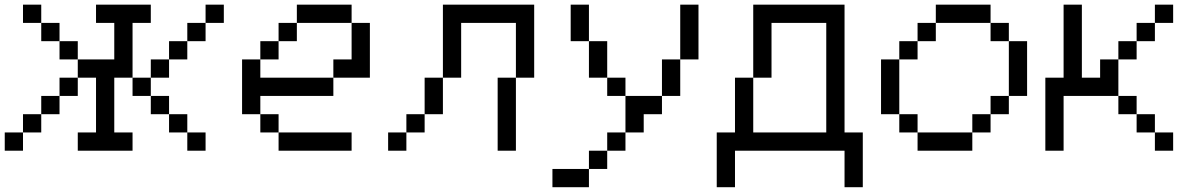

<svg xmlns="http://www.w3.org/2000/svg" viewBox="-20 -635 5040 809"><path d="M384.6 -615.4H615.4V-538.5H538.5V-307.7H615.4V-230.8H538.5V-307.7H461.5V-76.9H538.5V0H307.7V-76.9H384.6V-307.7H307.7V-384.6H461.5V-538.5H384.6ZM0 0V-76.9H76.9V0ZM76.9 -76.9V-153.8H153.8V-76.9ZM153.8 -153.8V-230.8H230.8V-153.8ZM307.7 -384.6H230.8V-461.5H307.7ZM230.8 -461.5H153.8V-538.5H230.8ZM153.8 -538.5H76.9V-615.4H153.8ZM615.4 -230.8H692.3V-153.8H615.4ZM692.3 -153.8H769.2V-76.9H692.3ZM769.2 -76.9H846.2V0H769.2ZM615.4 -307.7V-384.6H692.3V-307.7ZM692.3 -384.6V-461.5H769.2V-384.6ZM769.2 -461.5V-538.5H846.2V-461.5ZM846.2 -538.5V-615.4H923.1V-538.5ZM923.1 -615.4ZM307.7 -307.7V-230.8H230.8V-307.7Z M1153.8 0V-76.9H1461.5V0ZM1076.9 -76.9V-153.8H1153.8V-76.9ZM1000 -153.8V-384.6H1076.9V-307.7H1384.6V-230.8H1076.9V-153.8ZM1076.9 -384.6V-461.5H1153.8V-384.6ZM1153.8 -461.5V-538.5H1230.8V-461.5ZM1384.6 -307.7V-384.6H1461.5V-538.5H1538.5V-307.7ZM1230.8 -538.5V-615.4H1461.5V-538.5Z M2153.8 -307.7V0H2076.9V-307.7ZM1692.3 -76.9V0H1615.4V-76.9ZM1769.2 -153.8V-307.7H1846.2V-153.8ZM1769.2 -153.8V-76.9H1692.3V-153.8ZM2153.8 -307.7V-538.5H1923.1V-307.7H1846.2V-615.4H2230.8V-307.7Z M2307.7 153.8V76.9H2461.5V153.8ZM2461.5 76.9V0H2538.5V76.9ZM2538.5 0V-76.9H2615.4V0ZM2615.4 -76.9V-230.8H2769.2V-153.8H2692.3V-76.9ZM2538.5 -230.8V-307.7H2615.4V-230.8ZM2769.2 -230.8V-384.6H2846.2V-230.8ZM2461.5 -307.7V-461.5H2538.5V-307.7ZM2384.6 -461.5V-615.4H2461.5V-461.5ZM2846.2 -384.6V-615.4H2923.1V-384.6Z M3153.8 -307.7V-615.4H3538.5V-76.9H3615.4V153.8H3538.5V0H3076.9V153.8H3000V-76.9H3076.9V-307.7H3153.8V-76.9H3461.5V-538.5H3230.8V-307.7Z M3846.2 0V-76.9H4076.9V0ZM3769.2 -76.9V-153.8H3846.2V-76.9ZM4076.9 -76.9V-153.8H4153.8V-76.9ZM4153.8 -153.8V-230.8H4230.8V-153.8ZM3692.3 -153.8V-384.6H3769.2V-153.8ZM3769.2 -384.6V-461.5H3846.2V-384.6ZM4230.8 -230.8V-461.5H4307.7V-230.8ZM3846.2 -461.5V-538.5H3923.1V-461.5ZM4153.8 -461.5V-538.5H4230.8V-461.5ZM3923.1 -538.5V-615.4H4153.8V-538.5Z M4384.6 0V-307.7H4461.5V-615.4H4538.5V-307.7H4615.4V-384.6H4692.3V-461.5H4769.2V-538.5H4846.2V-615.4H4923.1V-538.5H4846.2V-461.5H4769.2V-384.6H4692.3V-230.8H4461.5V0ZM4692.3 -230.8H4769.2V-153.8H4692.3ZM4769.2 -153.8H4846.2V-76.9H4769.2ZM4846.2 -76.9H4923.1V0H4846.2Z"/></svg>

Font: Mintsoda - Lime Green 13x16
Style: Regular
Weight: 400
Designer: Mintsoda-15
Version: Version 1.0